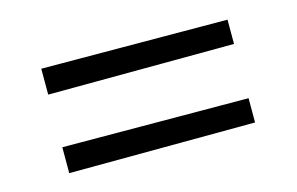

<svg xmlns="http://www.w3.org/2000/svg" viewBox="-47 -534 686 444"><g transform="rotate(-15 296.0 -312.0)"><path d="M73.2 -187 518.6 -189V-247.1L73.2 -249ZM73.2 -375 518.6 -377V-435.1L73.2 -437Z"/></g></svg>

Font: Parastoo
Style: Regular
Weight: 400
Foundry: Saber Rastikerdar (saber.rastikerdar@gmail.com)
Version: Version 2.0.1